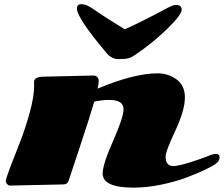

<svg xmlns="http://www.w3.org/2000/svg" viewBox="-20 -863 1053 903"><path d="M994.6 -139.2Q1012.7 -139.2 1012.7 -122.3Q1012.7 -105.5 994.9 -92.8Q977.1 -80.1 942.4 -63.7Q907.7 -47.4 856.2 -27.8Q804.7 -8.3 737.1 5.6Q669.4 19.5 607.9 19.5Q462.9 19.5 462.9 -46.9Q462.9 -89.8 512 -200.4Q561 -311 561 -349.6Q561 -393.1 493.2 -393.1Q462.4 -393.1 423.3 -385.3Q404.8 -319.8 357.2 -177.2Q309.6 -34.7 303.5 -15.1Q297.4 4.4 277.3 4.4L25.9 9.8Q20.5 9.8 13.9 3.2Q7.3 -3.4 7.3 -12.5Q7.3 -21.5 28.1 -76.4Q48.8 -131.3 74 -194.6Q99.1 -257.8 119.9 -333.7Q140.6 -409.7 140.6 -459.5L140.1 -478Q140.1 -502.4 187.5 -502.4L418.9 -507.8Q431.6 -507.8 438 -500.2Q444.3 -492.7 444.3 -481.7Q444.3 -470.7 439 -446.3Q610.8 -518.1 721.2 -518.1Q768.1 -518.1 806.6 -492.2Q849.6 -463.4 849.6 -404.8Q849.6 -344.7 804.2 -247.6Q758.8 -150.4 758.8 -127.4Q758.8 -82 794.9 -82Q817.9 -82 873.3 -99.4Q928.7 -116.7 955.3 -127.9Q981.9 -139.2 994.6 -139.2ZM481.4 -613.3Q341.8 -778.8 341.8 -822.8Q341.8 -843.3 363 -843.3Q384.3 -843.3 411.1 -825.2Q486.8 -773.4 566.9 -725.1Q649.4 -762.2 766.6 -825.2Q793.5 -839.8 807.1 -839.8Q834.5 -839.8 834.5 -816.9Q834.5 -793.9 768.1 -728.8Q701.7 -663.6 616.7 -605.5Q598.1 -592.8 583.7 -588.9Q569.3 -585 537.1 -585Q504.9 -585 481.4 -613.3Z"/></svg>

Font: Sonsie One
Style: Regular
Weight: 400
Designer: Riccardo De Franceschi
Foundry: Sorkin Type Co
Version: Version 1.003